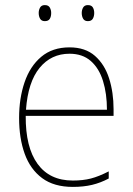

<svg xmlns="http://www.w3.org/2000/svg" viewBox="-20 -724 521 754"><path d="M253 -538Q315 -538 353 -504.5Q391 -471 408.5 -416Q426 -361 426 -295V-269H81Q80 -146 127.5 -80.5Q175 -15 266 -15Q306 -15 337 -23Q368 -31 407 -51V-23Q375 -6 341.5 2Q308 10 266 10Q192 10 145.5 -24.5Q99 -59 77 -120Q55 -181 55 -261Q55 -338 76.5 -401Q98 -464 142 -501Q186 -538 253 -538ZM253 -513Q181 -513 135.5 -457.5Q90 -402 82 -293H400Q400 -356 384.5 -406Q369 -456 336.5 -484.5Q304 -513 253 -513ZM132 -673Q132 -685 137.5 -694.5Q143 -704 156 -704Q170 -704 175.5 -694.5Q181 -685 181 -673Q181 -659 175.5 -650Q170 -641 156 -641Q143 -641 137.5 -650.5Q132 -660 132 -673ZM301 -673Q301 -685 306.5 -694.5Q312 -704 325 -704Q339 -704 344.5 -695Q350 -686 350 -673Q350 -660 344.5 -650.5Q339 -641 325 -641Q312 -641 306.5 -650.5Q301 -660 301 -673Z"/></svg>

Font: Noto Sans Myanmar SemiCondensed Thin
Style: Regular
Weight: 100
Width: 4
Designer: Monotype Design Team
Foundry: Monotype Imaging Inc.
Version: Version 2.107; ttfautohint (v1.8.4.7-5d5b)